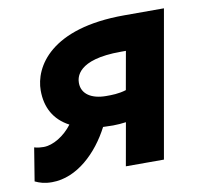

<svg xmlns="http://www.w3.org/2000/svg" viewBox="-64 -588 715 667"><g transform="rotate(-10 293.0 -254.5)"><path d="M310.5 -147.5C324.7 -147.5 342.8 -148.9 356.4 -150.9L329.6 0H463.9L555.2 -517.6H415C155.3 -517.6 84 -393.6 84 -310.5C84 -251 108.9 -204.6 161.6 -176.8C134.3 -140.6 93.8 -115.7 60.1 -115.7C54.2 -115.7 39.1 -116.2 27.3 -120.1L8.3 -3.4C24.9 4.4 41.5 9.8 67.9 9.8C156.2 9.8 231.9 -64 275.4 -148.4C286.6 -147.9 298.3 -147.5 310.5 -147.5ZM375.5 -260.7C349.1 -252.4 323.7 -252.4 306.6 -252.4C306.2 -252.4 305.2 -252.4 304.7 -252.4C253.9 -252.4 219.2 -273.9 219.2 -313.5C219.2 -331.5 225.6 -395 381.8 -395H399.4Z"/></g></svg>

Font: Cascadia Mono NF
Style: Bold Italic
Weight: 700
Italic angle: -10°
Monospace: yes
Designer: Aaron Bell
Foundry: Saja Typeworks
Version: Version 2404.023